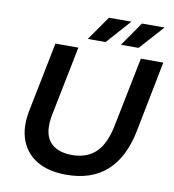

<svg xmlns="http://www.w3.org/2000/svg" viewBox="-96 -978 968 1071"><g transform="rotate(10 388.0 -442.0)"><path d="M351 10Q251 10 185.5 -28.5Q120 -67 93.5 -138Q67 -209 86 -305L165 -700H295L216 -307Q196 -204 235.5 -154Q275 -104 364 -104Q447 -104 498 -152.5Q549 -201 570 -308L649 -700H776L697 -299Q635 10 351 10ZM338 -757 434 -894H561L439 -757ZM526 -757 621 -894H749L626 -757Z"/></g></svg>

Font: Montserrat SemiBold
Style: Italic
Weight: 600
Italic angle: -11.3°
Designer: Julieta Ulanovsky
Foundry: Julieta Ulanovsky
Version: Version 9.000; ttfautohint (v1.8.4.7-5d5b)